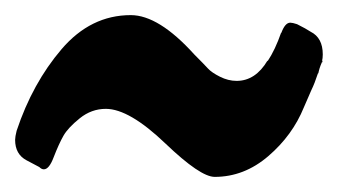

<svg xmlns="http://www.w3.org/2000/svg" viewBox="-36 -480 457 254"><path d="M35 -272Q29 -256 22 -256Q19 -256 16 -259L-1 -268Q-16 -276 -16 -295Q-16 -299 -14 -307Q7 -370 45.5 -415Q84 -460 137 -460Q174 -460 221 -408Q234 -395 239 -389.5Q244 -384 255 -378.5Q266 -373 277 -373Q302 -373 318 -400V-399Q328 -414 336 -437V-436Q341 -450 348 -450Q351 -450 357 -448Q369 -442 375 -438Q391 -430 391 -408Q391 -403 390 -399L391 -400L390 -397V-398Q386 -389 385 -382V-384Q380 -369 376 -361L366 -338Q351 -301 319 -273.5Q287 -246 248 -246Q229 -246 183 -290Q135 -336 104 -336Q85 -336 69.5 -323.5Q54 -311 48 -300.5Q42 -290 35 -272Z"/></svg>

Font: Bangerz Fix
Style: Regular
Weight: 400
Designer: vernon adams
Foundry: Vernon Adams
Version: Version 2.10;December 28, 2023;FontCreator 13.0.0.2683 64-bi